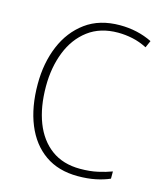

<svg xmlns="http://www.w3.org/2000/svg" viewBox="-110 -807 766 899"><g transform="rotate(15 273.0 -357.0)"><path d="M361 -688Q275 -688 216.5 -644Q158 -600 128.5 -525Q99 -450 99 -359Q99 -258 128 -183.5Q157 -109 213.5 -67.5Q270 -26 353 -26Q400 -26 438 -34.5Q476 -43 505 -54V-19Q476 -6 437.5 2Q399 10 351 10Q257 10 192 -35.5Q127 -81 93 -164Q59 -247 59 -359Q59 -461 93.5 -543.5Q128 -626 195 -675Q262 -724 361 -724Q446 -724 517 -689L502 -655Q467 -673 431.5 -680.5Q396 -688 361 -688Z"/></g></svg>

Font: Noto Sans Gurmukhi SemiCondensed ExtraLight
Style: Regular
Weight: 200
Width: 4
Designer: Jelle Bosma - Monotype Design Team
Foundry: Monotype Imaging Inc.
Version: Version 2.004; ttfautohint (v1.8.4.7-5d5b)